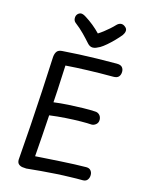

<svg xmlns="http://www.w3.org/2000/svg" viewBox="-149 -1116 926 1219"><g transform="rotate(15 314.0 -506.5)"><path d="M147 15Q136 15 121.5 13Q107 11 96.5 2Q86 -7 86 -27Q95 -139 102.5 -254.5Q110 -370 116.5 -485.5Q123 -601 128 -713Q130 -737 140.5 -750.5Q151 -764 177 -765Q229 -769 284 -771.5Q339 -774 400 -775.5Q461 -777 530 -777Q555 -777 565.5 -765.5Q576 -754 576 -736Q576 -716 565.5 -703.5Q555 -691 530 -691Q482 -691 440.5 -690.5Q399 -690 361.5 -688.5Q324 -687 289 -685.5Q254 -684 218 -681Q216 -642 214 -600Q212 -558 210 -516.5Q208 -475 205 -436Q249 -442 299.5 -445Q350 -448 397 -449Q444 -450 475 -448Q492 -448 504 -436.5Q516 -425 517 -406Q518 -386 504.5 -374Q491 -362 475 -362Q450 -364 404.5 -363.5Q359 -363 305.5 -359.5Q252 -356 200 -349Q196 -281 191 -211.5Q186 -142 181 -75Q216 -77 258.5 -80Q301 -83 347 -85.5Q393 -88 436 -90Q479 -92 513 -92Q533 -92 543 -80Q553 -68 553 -51Q553 -32 543 -19Q533 -6 513 -6Q493 -6 472.5 -6Q452 -6 432 -5Q385 -4 337 -1Q289 2 241.5 6Q194 10 147 15ZM464 -1014Q477 -1027 492 -1028Q507 -1029 522 -1015Q533 -1005 531.5 -991Q530 -977 520 -963Q504 -943 482.5 -921Q461 -899 439.5 -880.5Q418 -862 401 -852Q388 -845 377 -840.5Q366 -836 355 -836Q345 -836 336.5 -840.5Q328 -845 320 -854Q298 -879 271 -906.5Q244 -934 210 -960Q198 -970 197.5 -987Q197 -1004 207 -1015Q218 -1026 230.5 -1026Q243 -1026 263 -1013Q289 -997 315.5 -975.5Q342 -954 364 -931Q380 -941 397.5 -954.5Q415 -968 432.5 -983.5Q450 -999 464 -1014Z"/></g></svg>

Font: Playpen Sans
Style: Regular
Weight: 400
Designer: Laura Meseguer, Veronika Burian, José Scaglione, Kostas Bartsokas, Vera Evstafieva, Tom Grace, Yorlmar Campos
Foundry: TypeTogether
Version: Version 2.000